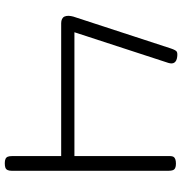

<svg xmlns="http://www.w3.org/2000/svg" viewBox="-0 -732 744 783"><g transform="rotate(90 371.5 -341.0)"><path d="M646 11Q635 11 628.5 8Q622 5 619.5 -1.5Q617 -8 617 -19V-219H75Q65 -219 58 -222.5Q51 -226 48 -232.5Q45 -239 45 -249Q45 -254 46 -258.5Q47 -263 48 -268L178 -666Q185 -687 191.5 -690.5Q198 -694 213 -692Q229 -690 235.5 -681Q242 -672 237 -656L112 -273H617V-663Q617 -672 620 -677Q623 -682 630 -684.5Q637 -687 648 -687Q659 -687 665.5 -684Q672 -681 674.5 -674.5Q677 -668 677 -657V-17Q677 -7 674 -0.5Q671 6 664.5 8.5Q658 11 646 11Z"/></g></svg>

Font: Fredoka Expanded Light
Style: Regular
Weight: 300
Width: 7
Designer: Ben Nathan
Foundry: Milena B. Brandão, Ben Nathan
Version: Version 2.001